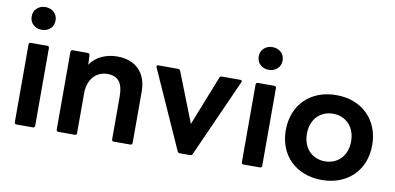

<svg xmlns="http://www.w3.org/2000/svg" viewBox="-76 -1016 2677 1300"><g transform="rotate(10 1262.5 -366.0)"><path d="M88 37Q74 37 74 23V-510Q74 -524 88 -524H200Q214 -524 214 -510V23Q214 37 200 37ZM144 -624Q109 -624 85.5 -645.5Q62 -667 62 -702Q62 -737 85.5 -758.5Q109 -780 144 -780Q179 -780 202.5 -758.5Q226 -737 226 -702Q226 -667 202.5 -645.5Q179 -624 144 -624Z M376 37Q362 37 362 23V-510Q362 -524 376 -524H478Q484 -524 488.5 -521Q493 -518 493 -510L496 -446Q527 -491 576 -513Q625 -535 679 -535Q777 -535 830.5 -480Q884 -425 884 -328V23Q884 37 870 37H757Q743 37 743 23V-271Q743 -341 717 -374Q691 -407 636 -407Q610 -407 586 -397.5Q562 -388 543 -368.5Q524 -349 513 -319Q502 -289 502 -249V23Q502 37 488 37Z M1210 37Q1199 37 1194 26L955 -508Q953 -512 953 -515Q953 -524 966 -524H1100Q1112 -524 1116 -513L1250 -172L1385 -513Q1389 -524 1401 -524H1527Q1535 -524 1538 -519.5Q1541 -515 1537 -508L1298 26Q1293 37 1282 37Z M1649 37Q1635 37 1635 23V-510Q1635 -524 1649 -524H1761Q1775 -524 1775 -510V23Q1775 37 1761 37ZM1705 -624Q1670 -624 1646.5 -645.5Q1623 -667 1623 -702Q1623 -737 1646.5 -758.5Q1670 -780 1705 -780Q1740 -780 1763.5 -758.5Q1787 -737 1787 -702Q1787 -667 1763.5 -645.5Q1740 -624 1705 -624Z M2187 48Q2120 48 2065 26.5Q2010 5 1971 -33.5Q1932 -72 1911 -125.5Q1890 -179 1890 -243Q1890 -307 1911 -360.5Q1932 -414 1971 -453Q2010 -492 2065 -513.5Q2120 -535 2187 -535Q2255 -535 2309.5 -513.5Q2364 -492 2403 -453Q2442 -414 2463 -360.5Q2484 -307 2484 -243Q2484 -179 2463 -125.5Q2442 -72 2403 -33.5Q2364 5 2309.5 26.5Q2255 48 2187 48ZM2187 -80Q2221 -80 2249 -92Q2277 -104 2297 -125.5Q2317 -147 2328 -177Q2339 -207 2339 -243Q2339 -279 2328 -309.5Q2317 -340 2297 -361.5Q2277 -383 2249 -395Q2221 -407 2187 -407Q2153 -407 2125 -395Q2097 -383 2077 -361.5Q2057 -340 2046 -309.5Q2035 -279 2035 -243Q2035 -207 2046 -177Q2057 -147 2077 -125.5Q2097 -104 2125 -92Q2153 -80 2187 -80Z"/></g></svg>

Font: LINE Seed JP_TTF Bold
Style: Regular
Weight: 700
Designer: LINE & Fontrix & Fontworks
Version: Version 1.009